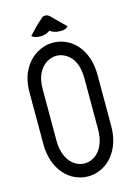

<svg xmlns="http://www.w3.org/2000/svg" viewBox="-130 -935 702 1009"><g transform="rotate(-15 221.0 -430.5)"><path d="M220.7 6.8Q185.1 6.8 151.4 -8.3Q117.7 -23.4 92.3 -52.7Q36.6 -117.2 36.6 -218.8V-498Q36.6 -570.8 64 -620.4Q91.3 -669.9 133.8 -695.1Q176.3 -720.2 222.2 -720.2Q257.8 -720.2 291.3 -705.3Q324.7 -690.4 350.1 -662.1Q404.3 -600.1 405.8 -499V-218.8Q405.8 -117.2 350.1 -52.7Q324.2 -23.4 290.5 -8.3Q256.8 6.8 220.7 6.8ZM220.7 -64Q265.1 -64.5 296.9 -99.6Q334.5 -143.6 334.5 -218.8V-498.5Q333 -597.2 275.4 -632.8Q250 -648.9 222.2 -648.9Q194.8 -648.9 168.5 -632.8Q142.1 -616.7 125 -583.3Q107.9 -549.8 107.9 -498V-218.8Q107.9 -143.6 145.5 -99.6Q176.8 -64.5 220.7 -64ZM287.6 -769H270Q245.1 -769 221.2 -785.2Q196.8 -769 171.9 -769Q136.7 -769 122.1 -783.2Q166.5 -832 192.4 -853Q205.1 -867.2 213.9 -867.7L221.2 -868.2Q234.4 -868.2 245.6 -856.9Q250.5 -853 319.8 -783.2Q305.2 -769 287.6 -769Z"/></g></svg>

Font: Greenwashing Machine
Style: Regular
Weight: 400
Designer: Tup Wanders
Foundry: Free font, DO NOT SELL
Version: Version 1.00;August 10, 2023;FontCreator 11.5.0.2430 64-bit